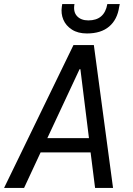

<svg xmlns="http://www.w3.org/2000/svg" viewBox="-31 -921 651 941"><path d="M-11 0 329 -700H429L523 0H435L413 -174H168L87 0ZM359 -582 201 -244H405L363 -582ZM395 -757Q351 -757 321.5 -776Q292 -795 279.5 -824.5Q267 -854 272 -888L274 -901H334Q327 -863 346.5 -842Q366 -821 402 -821Q481 -821 495 -901H556L553 -887Q544 -825 504 -791Q464 -757 395 -757Z"/></svg>

Font: DM Mono
Style: Italic
Weight: 400
Italic angle: -10°
Designer: Colophon Foundry
Foundry: Colophon Foundry
Version: Version 1.000; ttfautohint (v1.8.2.53-6de2)